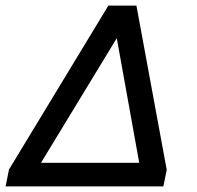

<svg xmlns="http://www.w3.org/2000/svg" viewBox="-33 -664 703 684"><path d="M-13 0 -1 -60 353 -644H453L561 -59L549 0ZM113 -84H463L383 -528Z"/></svg>

Font: Kanit
Style: Italic
Weight: 400
Italic angle: -12°
Designer: Katatrad Team
Foundry: CadsonDemak
Version: Version 2.000; ttfautohint (v1.8.3)